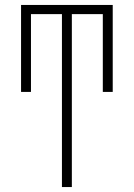

<svg xmlns="http://www.w3.org/2000/svg" viewBox="-20 -540 540 775"><path d="M230 215V-483H105V-169H65V-520H435V-169H395V-483H270V215Z"/></svg>

Font: Iosevka SS04 Extralight
Style: Regular
Weight: 200
Monospace: yes
Designer: Belleve Invis
Foundry: Belleve Invis
Version: Version 19.0.0; ttfautohint (v1.8.4)